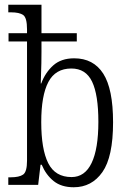

<svg xmlns="http://www.w3.org/2000/svg" viewBox="-20 -780 546 810"><path d="M291 10Q239 10 206.5 -16Q174 -42 156 -85H151L141 0H15V-32H25Q61 -32 77.5 -43.5Q94 -55 94 -102V-605H16V-640H94V-656Q94 -705 78 -716.5Q62 -728 26 -728H15V-760H155V-640H304V-605H155V-561Q155 -540 154.5 -513Q154 -486 153 -462Q152 -438 152 -428H154Q171 -474 204.5 -504Q238 -534 293 -534Q374 -534 415.5 -469.5Q457 -405 457 -264Q457 -118 412 -54Q367 10 291 10ZM282 -33Q338 -33 366.5 -92.5Q395 -152 395 -266Q395 -380 368.5 -435.5Q342 -491 281 -491Q214 -491 184 -434Q154 -377 154 -265Q154 -150 183.5 -91.5Q213 -33 282 -33Z"/></svg>

Font: Noto Serif Condensed Light
Style: Regular
Weight: 300
Width: 3
Designer: Monotype Design Team
Foundry: Monotype Imaging Inc.
Version: Version 2.013